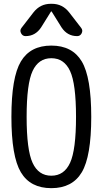

<svg xmlns="http://www.w3.org/2000/svg" viewBox="-20 -980 540 1010"><path d="M348.6 -606.4Q317.4 -673.8 250 -673.8Q182.6 -673.8 151.4 -606.4Q120.1 -539.1 120.1 -365.2Q120.1 -191.4 151.4 -123.5Q182.6 -55.7 250 -55.7Q317.4 -55.7 348.6 -123.5Q379.9 -191.4 379.9 -365.2Q379.9 -539.1 348.6 -606.4ZM410.2 -73.7Q360.4 9.8 250 9.8Q139.6 9.8 89.8 -73.7Q40 -157.2 40 -365.2Q40 -573.2 89.8 -656.7Q139.6 -740.2 250 -740.2Q360.4 -740.2 410.2 -656.7Q460 -573.2 460 -365.2Q460 -157.2 410.2 -73.7ZM252.9 -960Q308.6 -960 343.8 -915L407.2 -833Q417 -820.3 409.7 -805.2Q402.3 -790 385.7 -790Q334 -790 303.7 -835.9L252 -918.9Q252 -919.9 250 -919.9Q248 -919.9 248 -918.9L196.3 -835.9Q166 -790 114.3 -790Q98.6 -790 90.8 -805.2Q83 -820.3 92.8 -833L156.2 -915Q191.4 -960 247.1 -960Z"/></svg>

Font: Rounded Mgen+ 1mn regular
Style: Regular
Weight: 400
Designer: [Source Han Sans]
Ryoko NISHIZUKA  (kana & ideographs); Paul D. Hunt (Latin, Greek & Cyrillic); Wenlong ZHANG  (bopomofo
Version: Version 1.059.20150602